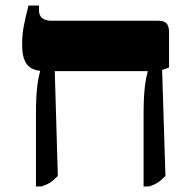

<svg xmlns="http://www.w3.org/2000/svg" viewBox="-20 -667 689 694"><path d="M189 -31 178 -410H514V-408C508 -384 499 -352 499 -255V7H519C546 -2 557 -10 578 -31L566 -414L591 -423V-550C591 -580 580 -592 553 -592H167C135 -592 121 -606 121 -629V-647H83C66 -580 60 -551 60 -506C60 -443 80 -416 125 -411V-410C119 -385 110 -352 110 -255V7H130C157 -2 168 -10 189 -31Z"/></svg>

Font: Noto Serif Hebrew Extra
Style: Regular
Weight: 800
Designer: Monotype Design Team
Foundry: Monotype Imaging Inc.
Version: Version 1.901